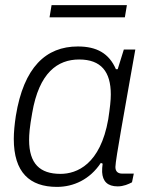

<svg xmlns="http://www.w3.org/2000/svg" viewBox="-20 -720 579 752"><path d="M174 -652H469L477 -700H182ZM203 12C268 12 332 -17 375 -82L382 -79C380 -67 380 -56 380 -46C382 -10 401 10 441 10C464 10 484 1 497 -6L504 -40H459C441 -40 432 -49 432 -66C432 -94 473 -314 489 -408L510 -526H465L441 -449H434C407 -511 359 -538 285 -538C160 -538 73 -457 42 -266C37 -233 34 -202 34 -176C34 -45 96 12 203 12ZM217 -39C136 -39 94 -79 94 -172C94 -194 96 -221 106 -277C133 -436 206 -487 290 -487C376 -487 414 -439 414 -350C414 -327 411 -300 404 -253C373 -76 281 -39 217 -39Z"/></svg>

Font: Archivo ExtraLight
Style: Italic
Weight: 200
Italic angle: -10°
Designer: Hector Gatti
Foundry: Omnibus-Type
Version: Version 2.001